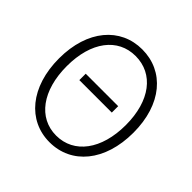

<svg xmlns="http://www.w3.org/2000/svg" viewBox="-189 -916 1104 1104"><g transform="rotate(45 363.0 -364.5)"><path d="M231 -361H495V-413H231ZM362 13C540 13 665 -135 665 -367C665 -598 540 -742 362 -742C186 -742 60 -598 60 -367C60 -135 186 13 362 13ZM362 -41C218 -41 123 -169 123 -367C123 -565 218 -688 362 -688C507 -688 603 -565 603 -367C603 -169 507 -41 362 -41Z"/></g></svg>

Font: Noto Sans CJK JP Light
Style: Regular
Weight: 300
Designer: Ryoko NISHIZUKA (kana & ideographs); Paul D. Hunt (Latin, Greek & Cyrillic); Wenlong ZHANG (bopomofo); Sandoll Communica
Foundry: Adobe Systems Incorporated
Version: Version 1.004;PS 1.004;hotconv 1.0.82;makeotf.lib2.5.63406